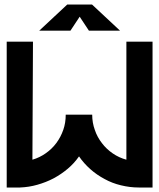

<svg xmlns="http://www.w3.org/2000/svg" viewBox="-20 -833 707 853"><path d="M513.2 -696.8H375L334 -758.8L293 -696.8H154.3L278.8 -813H388.7ZM657.7 -647.9V0H596.2Q557.1 0 517.1 -9.8Q478.5 -19 444.8 -37.6Q409.2 -56.6 381.8 -81.1Q352.1 -107.4 331.1 -138.2Q309.1 -106.9 281.2 -83.5Q252.4 -59.1 217.8 -40.5Q184.1 -22.9 146 -12.2Q108.9 -1.5 68.8 0H9.8V-647.9H126.5L124 -123.5Q156.2 -132.8 183.6 -152.3Q210.9 -171.4 230.5 -197.8Q250 -224.1 261.2 -256.3Q272 -287.1 272 -323.7H389.6Q389.6 -287.6 401.4 -255.4Q412.1 -223.6 433.1 -196.8Q452.6 -170.9 481 -151.4Q508.8 -132.3 541.5 -123.5V-647.9Z"/></svg>

Font: Sangha Kali
Style: Regular
Weight: 400
Designer: Seslavinskaya Anna
Foundry: Popkern
Version: Version 2.000;PS 002.000;hotconv 1.0.88;makeotf.lib2.5.64775